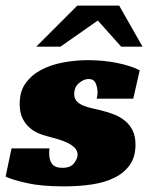

<svg xmlns="http://www.w3.org/2000/svg" viewBox="-37 -655 544 683"><path d="M307 -304Q308 -309 309 -314Q310 -319 310 -325Q310 -343 303.5 -358.5Q297 -374 278 -374Q261 -374 244 -359.5Q227 -345 227 -321Q227 -305 235.5 -295.5Q244 -286 258 -280Q272 -274 289.5 -270Q307 -266 324 -262Q348 -256 369.5 -247.5Q391 -239 408 -225Q425 -211 435 -190.5Q445 -170 445 -140Q445 -98 425.5 -69.5Q406 -41 371.5 -23.5Q337 -6 290.5 1Q244 8 191 8Q110 8 57 -4Q4 -16 -17 -27L4 -127H139Q138 -122 138 -117.5Q138 -113 138 -108Q138 -85 148.5 -71.5Q159 -58 185 -58Q214 -58 226.5 -74.5Q239 -91 239 -105Q239 -119 228.5 -129.5Q218 -140 202 -147.5Q186 -155 166.5 -160.5Q147 -166 129 -171Q116 -174 99.5 -181Q83 -188 68 -201Q53 -214 43 -234.5Q33 -255 33 -286Q33 -330 54.5 -359.5Q76 -389 110.5 -407Q145 -425 188.5 -433Q232 -441 276 -441Q331 -441 380 -431Q429 -421 460 -405L437 -304ZM92 -489 238 -635H387L470 -489H394L311 -582L178 -489Z"/></svg>

Font: Racing Sans One
Style: Regular
Weight: 400
Designer: Pablo Impallari, Rodrigo Fuenzalida
Foundry: Pablo Impallari, Rodrigo Fuenzalida
Version: Version 1.001; ttfautohint (v0.8) -G 200 -r 50